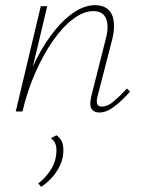

<svg xmlns="http://www.w3.org/2000/svg" viewBox="-20 -432 552 744"><path d="M365 4Q351 4 341.5 -3Q332 -10 330.5 -23Q329 -36 333 -56L390 -282Q403 -331 391 -360Q379 -389 342 -389Q304 -389 263.5 -358.5Q223 -328 185.5 -274.5Q148 -221 117 -150.5Q86 -80 67 0H47Q69 -88 102.5 -163.5Q136 -239 177 -294.5Q218 -350 262 -381Q306 -412 349 -412Q379 -412 397.5 -396.5Q416 -381 420.5 -351Q425 -321 415 -280L358 -59Q353 -40 356.5 -29.5Q360 -19 374 -19Q397 -19 420 -38.5Q443 -58 472 -89L484 -77Q451 -40 421.5 -18Q392 4 365 4ZM41 0 138 -408H163L66 0ZM140 292 128 279Q154 259 172.5 232.5Q191 206 196 178Q201 152 197 133Q193 114 177 104L199 92Q219 106 223.5 128.5Q228 151 223 177Q219 198 207.5 219Q196 240 179 258.5Q162 277 140 292Z"/></svg>

Font: Ysabeau Infant Thin
Style: Italic
Weight: 250
Italic angle: -12°
Designer: Christian Thalmann (Catharsis Fonts)
Version: Version 2.001;gftools[0.9.30]; featfreeze: ss01,ss02,lnum